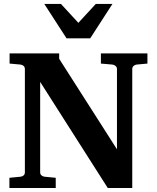

<svg xmlns="http://www.w3.org/2000/svg" viewBox="-20 -937 784 957"><path d="M661.1 -615.2Q652.8 -614.3 646 -608.4Q639.2 -602.5 639.2 -592.8V0H517.1L180.2 -528.8V-78.1Q180.2 -68.4 187 -62.7Q193.8 -57.1 202.1 -56.2L257.8 -50.8V0H26.9V-50.8L82 -56.2Q91.3 -57.1 97.7 -62.7Q104 -68.4 104 -78.1V-592.8Q104 -602.5 97.7 -608.4Q91.3 -614.3 82 -615.2L27.8 -620.1V-670.9H274.9V-644L563 -192.9V-592.8Q563 -602.5 555.9 -608.4Q548.8 -614.3 540 -615.2L482.9 -620.1V-670.9H714.8V-620.1ZM429.7 -746.1H311.5L200.7 -917.5H283.7L370.6 -823.2L457.5 -917.5H540.5Z"/></svg>

Font: Charis SIL Viet
Style: Bold
Weight: 700
Foundry: SIL International
Version: Version 5.000